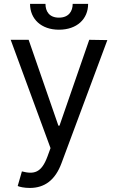

<svg xmlns="http://www.w3.org/2000/svg" viewBox="-20 -747 598 972"><path d="M130.7 204.5C206.3 204.5 259.6 164.4 291.2 79.5L523.4 -544L431.8 -545.5L281.2 -110.8H275.6L125 -545.5H34.1L235.8 2.8L220.2 45.5C189.6 128.6 152 136.4 90.9 120.7L69.6 194.6C78.1 198.9 102.3 204.5 130.7 204.5ZM348 -727.3C348 -690.3 328.1 -657.7 278.4 -657.7C228.7 -657.7 210.2 -690.3 210.2 -727.3H132.1C132.1 -650.6 188.9 -596.6 278.4 -596.6C369.3 -596.6 426.1 -650.6 426.1 -727.3Z"/></svg>

Font: Karasuma Gothic
Style: Regular
Weight: 400
Designer: Rasmus Andersson, Ryoko Nishizuka
Foundry: Genbu
Version: Version 1.00